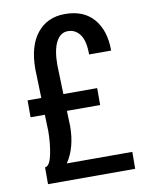

<svg xmlns="http://www.w3.org/2000/svg" viewBox="-82 -781 649 841"><g transform="rotate(-10 242.5 -360.5)"><path d="M200.2 -301.8 202.6 -232.9Q202.6 -186.5 191.7 -146Q180.7 -105.5 159.7 -75.2H451.2L450.7 0H63V-75.2H66.9Q85.9 -81.5 95.2 -129.9Q104.5 -178.2 104.5 -231L102.1 -301.8H38.6V-377H99.6L95.7 -505.9Q95.7 -608.4 140.9 -664.8Q186 -721.2 264.6 -721.2Q348.1 -721.2 392.6 -669.4Q437 -617.7 437 -528.3H338.9Q338.9 -589.4 318.4 -617.2Q297.9 -645 264.6 -645Q231 -645 212.4 -609.1Q193.8 -573.2 193.8 -505.9L197.8 -377H348.1V-301.8Z"/></g></svg>

Font: Franco
Style: Regular
Weight: 400
Designer: Google
Version: Version 1.200311; 2013